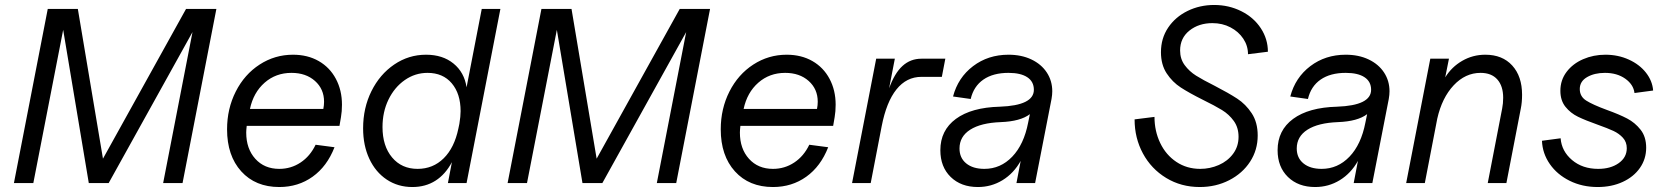

<svg xmlns="http://www.w3.org/2000/svg" viewBox="-20 -736 6708 772"><path d="M293 -700 394 -98 728 -700H850L714 0H636L754 -607L417 0H337L234 -616L114 0H36L172 -700Z M893 -216Q893 -299 928 -368Q963 -437 1024 -476.5Q1085 -516 1158 -516Q1217 -516 1261.5 -490.5Q1306 -465 1330.5 -419Q1355 -373 1355 -315Q1355 -288 1351 -265L1345 -230H972Q970 -212 970 -203Q970 -138 1006.5 -97.5Q1043 -57 1103 -57Q1150 -57 1188.5 -82.5Q1227 -108 1249 -154L1325 -144Q1295 -67 1237 -25.5Q1179 16 1103 16Q1007 16 950 -47Q893 -110 893 -216ZM1283 -327Q1283 -378 1246.5 -410.5Q1210 -443 1152 -443Q1089 -443 1044 -403.5Q999 -364 985 -298H1280Q1283 -313 1283 -327Z M1440 -220Q1440 -302 1473.5 -369.5Q1507 -437 1565 -476.5Q1623 -516 1693 -516Q1760 -516 1803.5 -480.5Q1847 -445 1856 -385L1917 -700H1992L1856 0H1781L1797 -84Q1771 -35 1731 -9.5Q1691 16 1638 16Q1580 16 1535 -14Q1490 -44 1465 -97.5Q1440 -151 1440 -220ZM1659 -57Q1721 -57 1764 -99.5Q1807 -142 1823 -219L1827 -238Q1832 -268 1832 -289Q1832 -359 1796.5 -401Q1761 -443 1699 -443Q1649 -443 1607.5 -414Q1566 -385 1542 -335.5Q1518 -286 1518 -225Q1518 -149 1556.5 -103Q1595 -57 1659 -57Z M2278 -700 2379 -98 2713 -700H2835L2699 0H2621L2739 -607L2402 0H2322L2219 -616L2099 0H2021L2157 -700Z M2878 -216Q2878 -299 2913 -368Q2948 -437 3009 -476.5Q3070 -516 3143 -516Q3202 -516 3246.5 -490.5Q3291 -465 3315.5 -419Q3340 -373 3340 -315Q3340 -288 3336 -265L3330 -230H2957Q2955 -212 2955 -203Q2955 -138 2991.5 -97.5Q3028 -57 3088 -57Q3135 -57 3173.5 -82.5Q3212 -108 3234 -154L3310 -144Q3280 -67 3222 -25.5Q3164 16 3088 16Q2992 16 2935 -47Q2878 -110 2878 -216ZM3268 -327Q3268 -378 3231.5 -410.5Q3195 -443 3137 -443Q3074 -443 3029 -403.5Q2984 -364 2970 -298H3265Q3268 -313 3268 -327Z M3578 -500 3555 -381Q3577 -442 3609 -471Q3641 -500 3685 -500H3781L3767 -427H3685Q3625 -427 3584.5 -376.5Q3544 -326 3525 -228L3481 0H3406L3503 -500Z M3761 -132Q3761 -212 3823.5 -258Q3886 -304 4000 -307Q4137 -312 4137 -375Q4137 -408 4110.5 -425.5Q4084 -443 4035 -443Q3973 -443 3934 -416Q3895 -389 3883 -338L3812 -348Q3832 -424 3892.5 -470Q3953 -516 4035 -516Q4087 -516 4127 -497Q4167 -478 4189 -444.5Q4211 -411 4211 -369Q4211 -355 4208 -338L4142 0H4067L4084 -89Q4056 -39 4011 -11.5Q3966 16 3912 16Q3844 16 3802.5 -24.5Q3761 -65 3761 -132ZM3938 -57Q4003 -57 4050 -106Q4097 -155 4114 -243L4121 -277Q4083 -248 4004 -245Q3924 -242 3881 -214.5Q3838 -187 3838 -139Q3838 -101 3865 -79Q3892 -57 3938 -57Z M4542 -256 4622 -266Q4622 -209 4645 -161Q4668 -113 4710 -85Q4752 -57 4806 -57Q4845 -57 4880.5 -72.5Q4916 -88 4938 -117.5Q4960 -147 4960 -186Q4960 -223 4941 -249.5Q4922 -276 4893.5 -293.5Q4865 -311 4816 -335Q4762 -362 4728 -384Q4694 -406 4671 -441Q4648 -476 4648 -526Q4648 -582 4677 -625Q4706 -668 4755 -692Q4804 -716 4862 -716Q4921 -716 4971 -691Q5021 -666 5049.5 -622.5Q5078 -579 5078 -528L4998 -518Q4998 -552 4979 -580.5Q4960 -609 4927.5 -626Q4895 -643 4855 -643Q4800 -643 4762.5 -613Q4725 -583 4725 -533Q4725 -499 4743.5 -474Q4762 -449 4789 -432Q4816 -415 4864 -391Q4920 -362 4954.5 -339.5Q4989 -317 5013 -280.5Q5037 -244 5037 -191Q5037 -133 5006.5 -86Q4976 -39 4922.5 -11.5Q4869 16 4804 16Q4729 16 4669 -20.5Q4609 -57 4575.5 -119Q4542 -181 4542 -256Z M5117 -132Q5117 -212 5179.5 -258Q5242 -304 5356 -307Q5493 -312 5493 -375Q5493 -408 5466.5 -425.5Q5440 -443 5391 -443Q5329 -443 5290 -416Q5251 -389 5239 -338L5168 -348Q5188 -424 5248.5 -470Q5309 -516 5391 -516Q5443 -516 5483 -497Q5523 -478 5545 -444.5Q5567 -411 5567 -369Q5567 -355 5564 -338L5498 0H5423L5440 -89Q5412 -39 5367 -11.5Q5322 16 5268 16Q5200 16 5158.5 -24.5Q5117 -65 5117 -132ZM5294 -57Q5359 -57 5406 -106Q5453 -155 5470 -243L5477 -277Q5439 -248 5360 -245Q5280 -242 5237 -214.5Q5194 -187 5194 -139Q5194 -101 5221 -79Q5248 -57 5294 -57Z M6024 -343Q6024 -390 6000.5 -416.5Q5977 -443 5933 -443Q5872 -443 5825 -393Q5778 -343 5759 -259L5709 0H5634L5731 -500H5806L5791 -425Q5817 -467 5859.5 -491.5Q5902 -516 5952 -516Q6021 -516 6060.5 -472.5Q6100 -429 6100 -355Q6100 -324 6095 -300L6037 0H5962L6020 -300Q6024 -320 6024 -343Z M6180 -170 6255 -180Q6259 -128 6301 -92.5Q6343 -57 6406 -57Q6456 -57 6488.5 -80Q6521 -103 6521 -140Q6521 -165 6505.5 -182Q6490 -199 6467.5 -209.5Q6445 -220 6403 -235Q6355 -252 6325 -266.5Q6295 -281 6274.5 -306.5Q6254 -332 6254 -371Q6254 -414 6279 -447Q6304 -480 6345.5 -498Q6387 -516 6435 -516Q6486 -516 6529 -496.5Q6572 -477 6598 -444Q6624 -411 6627 -372L6552 -362Q6548 -396 6515 -419.5Q6482 -443 6433 -443Q6391 -443 6361.5 -426Q6332 -409 6332 -378Q6332 -348 6358 -331.5Q6384 -315 6441 -294Q6491 -276 6522.5 -259.5Q6554 -243 6576.5 -214.5Q6599 -186 6599 -142Q6599 -97 6574 -61Q6549 -25 6504.5 -4.5Q6460 16 6404 16Q6342 16 6291.5 -9Q6241 -34 6211.5 -76.5Q6182 -119 6180 -170Z"/></svg>

Font: MedMera Sans
Style: Italic
Weight: 400
Italic angle: -11°
Designer: Kasper Nordkvist
Foundry: UNCUT.wtf
Version: Version 1.300